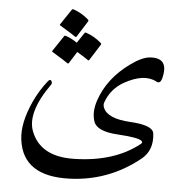

<svg xmlns="http://www.w3.org/2000/svg" viewBox="-55 -645 875 900"><g transform="rotate(5 382.5 -195.5)"><path d="M671.4 -288.1Q611.3 -320.3 519 -268.6Q459 -234.4 436 -169.4Q431.6 -156.7 438 -143.1Q459 -94.7 565.9 -88.9Q672.9 -83 677.7 -44.4Q687.5 34.2 632.8 78.1Q488.8 193.8 305.7 200.7Q85.9 209 64 38.6Q53.7 -39.1 102.1 -144.5Q128.4 -201.2 165 -246.1Q174.8 -257.8 180.7 -248Q186.5 -238.3 180.2 -230Q81.5 -90.8 115.7 -3.9Q160.2 109.4 316.4 106.4Q506.8 103 624 9.3Q633.8 1.5 625.5 -5.4Q609.4 -19.5 511.7 -25.4Q414.1 -31.2 398.7 -75Q383.3 -118.7 401.4 -173.8Q437 -282.2 542 -357.4Q595.2 -396 632.8 -398.4Q723.1 -404.3 696.8 -304.7Q689.5 -278.3 671.4 -288.1ZM247.1 -589.4Q249.5 -593.3 255.4 -591.3Q294.9 -577.6 326.2 -549.8Q330.6 -545.9 327.6 -541L279.8 -465.3Q276.9 -460.9 269.8 -466.8Q262.7 -472.7 199.7 -510.7Q195.8 -513.2 198.2 -516.6ZM315.9 -485.4Q318.4 -489.3 324.2 -487.3Q363.8 -473.6 395 -445.8Q399.4 -441.9 396.5 -437L348.6 -361.3Q345.7 -356.9 338.9 -362.8Q333 -367.7 289.6 -394L254.4 -338.4Q251.5 -334 244.4 -339.8Q237.3 -345.7 174.3 -383.8Q170.4 -386.2 172.9 -389.6L221.7 -462.4Q224.1 -466.3 230 -464.4Q258.8 -454.6 283.2 -437Z"/></g></svg>

Font: Amiri
Style: Regular
Weight: 400
Designer: Khaled Hosny
Version: Version 000.108